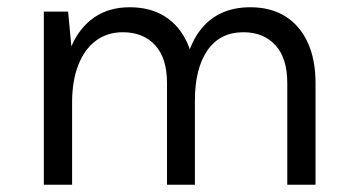

<svg xmlns="http://www.w3.org/2000/svg" viewBox="-20 -510 976 530"><path d="M773 0V-281Q773 -349.5 740.2 -385.2Q707.5 -421 652 -421Q587 -421 552.5 -370.8Q518 -320.5 518 -232H482Q482 -296.5 494.8 -345Q507.5 -393.5 532 -425.8Q556.5 -458 591.5 -474Q626.5 -490 671 -490Q727.5 -490 767.8 -464.8Q808 -439.5 829.5 -392.5Q851 -345.5 851 -281V0ZM101 0V-478H168L177 -382Q199.5 -434 240.2 -462Q281 -490 338 -490Q394.5 -490 434.8 -464.8Q475 -439.5 496.5 -392.5Q518 -345.5 518 -281V0H441V-281Q441 -349.5 408.2 -385.2Q375.5 -421 319 -421Q276 -421 244.5 -397.5Q213 -374 196 -330.2Q179 -286.5 179 -226V0Z"/></svg>

Font: Karla
Style: Regular
Weight: 400
Designer: Jonathan Pinhorn
Version: Version 2.004;gftools[0.9.33]